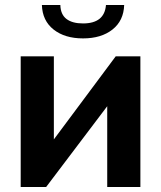

<svg xmlns="http://www.w3.org/2000/svg" viewBox="-20 -750 646 770"><path d="M478 -730Q476 -667 431 -631.5Q386 -596 313 -596Q240 -596 195 -631.5Q150 -667 148 -730H222Q223 -692 246.5 -674Q270 -656 313 -656Q399 -656 405 -730ZM196 -191 444 -524H543V0H410V-324L165 0H63V-524H196Z"/></svg>

Font: Oxford Sans
Style: Bold
Weight: 700
Designer: Matt McInerney, Pablo Impallari, Rodrigo Fuenzalida
Foundry: Matt McInerney, Pablo Impallari, Rodrigo Fuenzalida
Version: Version 3.000g; ttfautohint (v1.5) -l 8 -r 28 -G 28 -x 14 -D